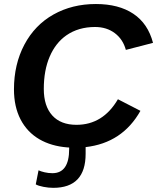

<svg xmlns="http://www.w3.org/2000/svg" viewBox="-20 -718 774 946"><path d="M671.9 -171.9Q583 -13.7 401.9 6.8V39.6Q401.9 207.5 242.2 207.5Q219.2 207.5 194.1 202.6Q168.9 197.8 156.2 190.4L169.9 121.1Q180.7 126.5 199.7 130.9Q218.8 135.3 238.3 135.3Q320.8 135.3 320.8 16.1V8.8L311.5 8.3Q232.4 2 174.3 -31.7Q113.8 -66.9 81.3 -129.6Q48.8 -192.4 48.8 -277.8Q48.8 -400.9 100.1 -498Q151.4 -594.7 243.4 -646.5Q335.4 -698.2 452.6 -698.2Q564.9 -698.2 637 -650.1Q709 -602.1 733.9 -506.8L600.1 -472.2Q585.9 -524.4 545.7 -554.7Q505.4 -585 448.2 -585Q366.2 -585 307.1 -543.9Q253.9 -506.8 224.9 -439.2Q195.8 -371.6 195.8 -279.8Q195.8 -195.3 237.5 -149.2Q279.3 -103 356.9 -103Q487.3 -103 561 -229Z"/></svg>

Font: Arimo
Style: Bold Italic
Weight: 700
Italic angle: -12°
Designer: Steve Matteson
Foundry: Monotype Imaging Inc.
Version: Version 1.33